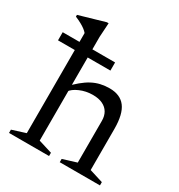

<svg xmlns="http://www.w3.org/2000/svg" viewBox="-174 -825 879 941"><g transform="rotate(30 266.0 -355.0)"><path d="M301 -18.5 378.5 -42.5V-279Q378.5 -306 367 -325.8Q355.5 -345.5 333 -356.2Q310.5 -367 278 -367Q238.5 -367 204.8 -352.2Q171 -337.5 158 -317L138.5 -333Q165 -361.5 188.8 -381.2Q212.5 -401 235.2 -413Q258 -425 282 -430.5Q306 -436 332.5 -436Q393 -436 422.2 -397.2Q451.5 -358.5 451.5 -274.5V-42.5L528.5 -18.5V0H301ZM240.5 0H14V-18.5L90 -42.5V-609Q83.5 -617 73 -625Q62.5 -633 47.5 -641.2Q32.5 -649.5 13 -657.5V-667.5L158 -709.5H168L163 -629.5V-42.5L240.5 -18.5ZM-5 -513V-559H291.5V-513Z"/></g></svg>

Font: Newsreader Text
Style: Regular
Weight: 400
Designer: Hugues Gentile
Foundry: Production Type
Version: Version 1.001